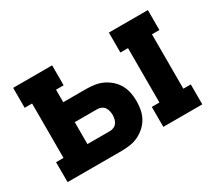

<svg xmlns="http://www.w3.org/2000/svg" viewBox="-102 -719 1029 917"><g transform="rotate(-30 412.5 -260.0)"><path d="M569 0V-110H611V-410H569V-520H784V-410H743V-110H784V0ZM41 0V-110H82V-410H41V-520H256V-410H214V-341H339Q363 -341 386.5 -337.5Q410 -334 431 -324Q452 -314 470 -298Q488 -282 499.5 -261.5Q511 -241 515.5 -217.5Q520 -194 520 -171Q520 -147 515.5 -123.5Q511 -100 499.5 -79.5Q488 -59 470 -43Q452 -27 431 -17Q410 -7 386.5 -3.5Q363 0 339 0ZM339 -110Q350 -110 360.5 -115Q371 -120 377 -129Q383 -138 385.5 -149Q388 -160 388 -171Q388 -181 385.5 -192Q383 -203 377 -212Q371 -221 360.5 -226Q350 -231 339 -231H214V-110Z"/></g></svg>

Font: Iosevka Etoile Extrabold
Style: Regular
Weight: 800
Designer: Belleve Invis
Foundry: Belleve Invis
Version: Version 22.1.2; ttfautohint (v1.8.4)